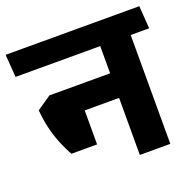

<svg xmlns="http://www.w3.org/2000/svg" viewBox="-141 -760 890 879"><g transform="rotate(-20 303.5 -320.5)"><path d="M543.6 -568H395.1V0H543.6ZM364.3 -530.3H633.4L625.7 -640.8H356.6ZM583.4 -530.3 575.7 -640.8H-25.5L-17.4 -530.3ZM454.4 -397.7H173.4V-277.9H454.4ZM102.5 -112.3H227.7V-397.7H99.2L30.2 -350.3Q33.9 -303.9 43.7 -262.5Q53.5 -221 68.5 -183.6Q83.6 -146.1 102.5 -112.3Z"/></g></svg>

Font: Anek Devanagari Medium
Style: Regular
Weight: 500
Designer: Kailash Malviya (Devanagari) & Yesha Goshar (Latin)
Foundry: Ek Type
Version: Version 1.003